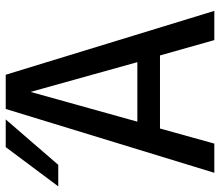

<svg xmlns="http://www.w3.org/2000/svg" viewBox="-98 -700 769 671"><g transform="rotate(-90 286.5 -364.5)"><path d="M-29.3 -545.4 107.9 -729H204.6L45.9 -545.4ZM18.1 0 241.2 -729H360.8L584 0H481.9L428.2 -189.9H172.9L120.1 0ZM404.8 -269 300.8 -642.1 196.8 -269Z"/></g></svg>

Font: Hack
Style: Regular
Weight: 400
Monospace: yes
Designer: Christopher Simpkins
Foundry: Christopher Simpkins
Version: Version 2.019; ttfautohint (v1.4.1) -l 4 -r 80 -G 350 -x 0 -